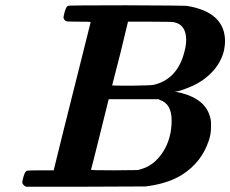

<svg xmlns="http://www.w3.org/2000/svg" viewBox="-20 -706 871 726"><path d="M183 -62Q184 -68 219 -208Q254 -348 288.5 -485Q323 -622 323 -623Q323 -624 279 -624Q235 -624 230 -626Q223 -629 220 -639Q220 -643 224 -659Q230 -681 237 -684Q241 -686 457 -686Q674 -685 685 -684Q831 -661 831 -549Q831 -537 827 -515Q815 -466 777.5 -429Q740 -392 688 -373Q657 -360 644 -360Q640 -360 643 -359Q646 -358 649 -358Q657 -356 667 -354Q754 -331 773 -268Q778 -253 778 -238V-226Q778 -198 769 -173Q742 -92 668 -45Q618 -14 545 -3L530 -1L304 0H79Q68 -4 64 -15Q64 -19 68 -35Q74 -57 81 -60Q85 -62 134 -62ZM638 -622Q632 -624 547 -624H464L435 -504Q404 -384 404 -383Q404 -382 477 -382Q551 -383 560 -385Q644 -404 673 -495Q684 -530 684 -554Q684 -613 638 -622ZM629 -251Q629 -313 585 -328L579 -331H391L358 -198Q325 -65 324 -64Q324 -62 412 -62L501 -63L512 -66Q563 -80 596 -131Q629 -182 629 -251Z"/></svg>

Font: KaTeX_Main
Style: Bold Italic
Weight: 700
Version: Version 1.1; ttfautohint (v1.3)